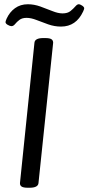

<svg xmlns="http://www.w3.org/2000/svg" viewBox="-20 -881 416 903"><path d="M267 -756Q236 -756 206.5 -766.5Q177 -777 151.5 -787Q126 -797 105 -797Q84 -797 71.5 -787.5Q59 -778 51 -768Q43 -758 34 -758Q27 -758 16.5 -764Q6 -770 6 -777Q6 -779 7 -782.5Q8 -786 11 -793Q25 -824 50.5 -842.5Q76 -861 111 -861Q140 -861 169.5 -850.5Q199 -840 226 -829Q253 -818 274 -818Q298 -818 311.5 -829Q325 -840 334 -850.5Q343 -861 350 -861Q357 -861 366.5 -854.5Q376 -848 376 -842Q376 -841 375 -837Q374 -833 371 -827Q338 -756 267 -756ZM111 2Q89 2 81 -4Q73 -10 74 -21L142 -680Q144 -702 184 -702H192Q214 -702 222 -696.5Q230 -691 230 -680L161 -20Q159 2 119 2Z"/></svg>

Font: Asap
Style: Italic
Weight: 400
Italic angle: -6°
Designer: Pablo Cosgaya
Foundry: Omnibus-Type
Version: Version 3.001; ttfautohint (v1.8.3)